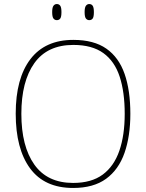

<svg xmlns="http://www.w3.org/2000/svg" viewBox="-20 -923 726 953"><path d="M343 10Q201 10 129.5 -87Q58 -184 58 -359Q58 -534 131 -629.5Q204 -725 344 -725Q446 -725 508 -681.5Q570 -638 598.5 -556Q627 -474 627 -358Q627 -247 598 -164Q569 -81 506.5 -35.5Q444 10 343 10ZM343 -15Q434 -15 490 -56.5Q546 -98 572.5 -175Q599 -252 599 -358Q599 -466 574 -542.5Q549 -619 493 -659.5Q437 -700 344 -700Q215 -700 150.5 -609.5Q86 -519 86 -358Q86 -197 150.5 -106Q215 -15 343 -15ZM423 -823Q413 -823 406.5 -831Q400 -839 400 -863Q400 -886 406.5 -894.5Q413 -903 423 -903Q434 -903 440 -894.5Q446 -886 446 -863Q446 -839 440 -831Q434 -823 423 -823ZM262 -823Q252 -823 245.5 -831Q239 -839 239 -863Q239 -886 245.5 -894.5Q252 -903 262 -903Q273 -903 279 -894.5Q285 -886 285 -863Q285 -839 279 -831Q273 -823 262 -823Z"/></svg>

Font: Noto Serif Thin
Style: Regular
Weight: 100
Designer: Monotype Design Team
Foundry: Monotype Imaging Inc.
Version: Version 2.015